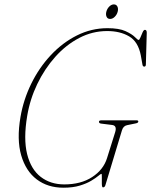

<svg xmlns="http://www.w3.org/2000/svg" viewBox="-20 -842 686 872"><path d="M468 -714Q521 -714 550.2 -700.5Q579.5 -687 592.5 -673.8Q605.5 -660.5 609.5 -660.5Q613 -660.5 617.8 -672Q622.5 -683.5 627.5 -695Q632.5 -706.5 638 -706.5Q646.5 -706.5 646.5 -693.5L642.5 -549.5Q642.5 -539.5 635 -539.5Q628.5 -539.5 627 -548.5L619.5 -590.5Q607.5 -653 566.2 -677Q525 -701 467 -701Q399.5 -701 339.5 -669.5Q279.5 -638 231 -583.8Q182.5 -529.5 149.2 -460.2Q116 -391 103.5 -315.5Q86 -211.5 103.2 -142.2Q120.5 -73 164.8 -38.8Q209 -4.5 272 -4.5Q347.5 -4.5 398.5 -37.8Q449.5 -71 466 -123.5L503 -241.5Q512.5 -272 488.5 -274.5L440.5 -280.5Q429 -281.5 429.5 -289.5Q430 -295.5 440.5 -295.5H600.5Q609 -295.5 608 -289Q607 -283 593.5 -281L557 -273.5Q540 -270 534 -250.5L458.5 -0.5Q455.5 9 447.5 9Q443 9 442.5 -6.2Q442 -21.5 442.5 -37Q443 -52.5 440.5 -52.5Q437.5 -52.5 426.2 -43Q415 -33.5 394.2 -21Q373.5 -8.5 342.2 1Q311 10.5 268 10.5Q197 10.5 147 -27.2Q97 -65 76.2 -136.8Q55.5 -208.5 73 -310.5Q86.5 -389.5 122 -462Q157.5 -534.5 210.5 -591.2Q263.5 -648 329.2 -681Q395 -714 468 -714ZM480 -756Q468.5 -756 464 -766Q459.5 -776 463 -789Q466.5 -802.5 476.2 -812.2Q486 -822 497 -822Q508.5 -822 513.2 -812.2Q518 -802.5 514.5 -789Q511 -775.5 501.2 -765.8Q491.5 -756 480 -756Z"/></svg>

Font: Fraunces 144pt Soft Thin
Style: Italic
Weight: 100
Italic angle: -16°
Version: Version 1.000;[0bf87f6ff]